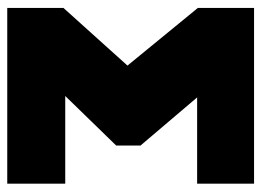

<svg xmlns="http://www.w3.org/2000/svg" viewBox="-118 -620 738 543"><g transform="rotate(90 251.5 -349.0)"><path d="M500 -698H3V-539L166 -340L3 -159V0H500V-164H252L392 -308V-377L256 -537H500Z"/></g></svg>

Font: Fira Sans Ultra
Style: Regular
Weight: 950
Designer: Carrois Corporate & Edenspiekermann AG
Foundry: Carrois Corporate GbR & Edenspiekermann AG
Version: Version 4.203;PS 004.203;hotconv 1.0.88;makeotf.lib2.5.64775